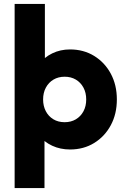

<svg xmlns="http://www.w3.org/2000/svg" viewBox="-20 -746 635 971"><path d="M334 10Q285 10 244 -9Q203 -28 177 -61.5Q151 -95 147 -138V-343Q151 -386 177 -421Q203 -456 244 -476Q285 -496 334 -496Q403 -496 456.5 -463Q510 -430 540.5 -373Q571 -316 571 -243Q571 -170 540.5 -113Q510 -56 456.5 -23Q403 10 334 10ZM54 205V-726H207V-361L182 -243L205 -125V205ZM307 -128Q339 -128 363.5 -142.5Q388 -157 402 -183Q416 -209 416 -243Q416 -277 402 -303Q388 -329 363.5 -343.5Q339 -358 307 -358Q275 -358 250.5 -343.5Q226 -329 212 -303Q198 -277 198 -243Q198 -210 211.5 -184Q225 -158 249.5 -143Q274 -128 307 -128Z"/></svg>

Font: Outfit Thin
Style: Bold
Weight: 700
Version: Version 1.100;gftools[0.9.27]